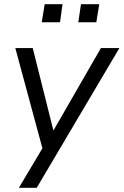

<svg xmlns="http://www.w3.org/2000/svg" viewBox="-20 -715 589 915"><path d="M70 180 192 -25 187 10 53 -486H136L243 -59H215L461 -486H549L155 180ZM353 -609 366 -695H453L439 -609ZM179 -609 193 -695H278L266 -609Z"/></svg>

Font: Nunito Sans 12pt
Style: Italic
Weight: 400
Italic angle: -9°
Designer: Vernon Adams
Foundry: Vernon Adams
Version: Version 3.101;gftools[0.9.27]